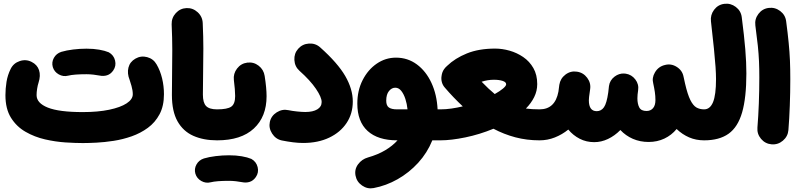

<svg xmlns="http://www.w3.org/2000/svg" viewBox="-20 -695 4300 1035"><path d="M9.3 -182.1Q9.3 -217.3 15.1 -253.9Q21 -290.5 37.6 -323.7Q52.7 -354.5 86.2 -365.7Q119.6 -377 150.4 -361.3Q180.7 -346.2 190.4 -316.9Q200.2 -287.6 187.5 -248.5Q183.1 -235.4 180.2 -216.8Q177.2 -198.2 177.2 -182.1Q177.2 -139.2 237.8 -115Q298.3 -90.8 426.8 -90.8Q508.3 -90.8 568.8 -103.5Q629.4 -116.2 662.6 -137.9Q695.8 -159.7 695.8 -187Q695.8 -207.5 688.7 -232.2Q681.6 -256.8 678.7 -264.6Q664.6 -299.3 672.4 -330.6Q680.2 -361.8 710 -378.9Q739.7 -396 773.4 -387Q807.1 -377.9 824.2 -347.7Q843.8 -314 853.8 -272.5Q863.8 -231 863.8 -187Q863.8 -123.5 840.1 -79.1Q816.4 -34.7 777.1 -5.9Q737.8 22.9 689.9 39.8Q642.1 56.6 592.8 64.2Q543.5 71.8 500 74Q456.5 76.2 426.8 76.2Q387.2 76.2 333.3 72.8Q279.3 69.3 222.9 56.4Q166.5 43.5 117.9 15.6Q69.3 -12.2 39.3 -60.1Q9.3 -107.9 9.3 -182.1ZM264.6 -333.5Q257.3 -359.4 270.5 -383.1Q283.7 -406.7 310.5 -415.5Q338.4 -423.8 374.5 -428.2Q410.6 -432.6 446.3 -432.6Q484.4 -432.6 514.9 -427.2Q545.4 -421.9 566.4 -413.1Q593.3 -397.9 600.3 -368.7Q607.4 -339.4 590.3 -314.9Q576.7 -295.4 557.4 -289.3Q538.1 -283.2 517.1 -287.6Q502.9 -290.5 483.2 -292.7Q463.4 -294.9 446.3 -294.9Q413.6 -294.9 388.2 -293Q362.8 -291 347.2 -287.1Q321.3 -280.3 296.9 -293.9Q272.5 -307.6 264.6 -333.5Z M906.7 -182.6Q906.7 -248.5 907.7 -306.4Q908.7 -364.3 908.7 -426Q908.7 -487.8 905.3 -564Q904.3 -598.6 927.7 -624.3Q951.2 -649.9 985.4 -651.4Q1019.5 -652.8 1045.4 -629.2Q1071.3 -605.5 1072.8 -570.8Q1076.2 -496.1 1076.2 -433.8Q1076.2 -371.6 1075 -312Q1073.7 -252.4 1073.7 -185.1Q1073.7 -141.1 1091.1 -123.3Q1108.4 -105.5 1149.9 -105.5H1150.4Q1185.1 -105.5 1209.2 -81.1Q1233.4 -56.6 1233.4 -22Q1233.4 12.2 1209.2 36.9Q1185.1 61.5 1150.4 61.5H1149.9Q1076.7 61.5 1022 37.1Q967.3 12.7 937 -41Q906.7 -94.7 906.7 -182.6Z M1066.9 -22Q1066.9 -56.6 1091.6 -81.1Q1116.2 -105.5 1150.4 -105.5Q1205.6 -105.5 1226.6 -120.1Q1247.6 -134.8 1247.6 -177.2Q1247.6 -193.8 1245.8 -215.3Q1244.1 -236.8 1240.7 -263.7Q1236.8 -297.9 1257.8 -325.4Q1278.8 -353 1313 -357.4Q1347.2 -361.8 1374.3 -340.8Q1401.4 -319.8 1406.7 -285.6Q1417 -220.2 1417 -176.3Q1417 -65.9 1348.4 -2.2Q1279.8 61.5 1150.4 61.5Q1116.2 61.5 1091.6 36.9Q1066.9 12.2 1066.9 -22ZM1033.2 241.2Q1025.9 215.3 1039.1 191.7Q1052.2 168 1079.1 159.2Q1106.9 150.9 1143.1 146.5Q1179.2 142.1 1214.8 142.1Q1252.9 142.1 1283.4 147.5Q1314 152.8 1335 161.6Q1361.8 176.8 1368.9 206.1Q1376 235.4 1358.9 259.8Q1345.2 279.3 1325.9 285.4Q1306.6 291.5 1285.6 287.1Q1271.5 284.2 1251.7 282Q1231.9 279.8 1214.8 279.8Q1182.1 279.8 1156.7 281.7Q1131.3 283.7 1115.7 287.6Q1089.8 294.4 1065.4 280.8Q1041 267.1 1033.2 241.2Z M1434.6 -37.6Q1441.9 -70.8 1471.9 -89.6Q1502 -108.4 1534.7 -101.1Q1556.2 -96.7 1582 -94Q1607.9 -91.3 1626 -91.3Q1667 -91.3 1690.4 -105.5Q1713.9 -119.6 1713.9 -145Q1713.9 -170.9 1683.1 -216.3Q1652.3 -261.7 1594.2 -313.5Q1568.8 -336.4 1566.9 -371.6Q1564.9 -406.7 1587.4 -432.1Q1610.4 -458 1645.5 -460.2Q1680.7 -462.4 1706.1 -439.5Q1800.3 -355.5 1841.1 -285.2Q1881.8 -214.8 1881.8 -147.9Q1881.8 -82 1848.1 -31.7Q1814.5 18.6 1754.4 47.1Q1694.3 75.7 1614.3 75.7Q1587.9 75.7 1559.1 72Q1530.3 68.4 1498.5 62Q1465.8 54.7 1446.8 24.9Q1427.7 -4.9 1434.6 -37.6Z M2121.6 61.5Q2017.1 61.5 1961.7 11Q1906.2 -39.6 1906.2 -136.7Q1906.2 -207 1934.8 -263.2Q1963.4 -319.3 2010.7 -351.8Q2058.1 -384.3 2114.7 -384.3Q2177.7 -384.3 2227.1 -347.9Q2276.4 -311.5 2305.7 -248.3Q2335 -185.1 2338.9 -105.5H2354.5Q2389.2 -105.5 2413.3 -81.1Q2437.5 -56.6 2437.5 -22Q2437.5 12.2 2413.3 36.9Q2389.2 61.5 2354.5 61.5H2310.5Q2283.2 128.9 2234.4 182.4Q2185.5 235.8 2123.5 271Q2061.5 306.2 1994.1 318.8Q1960.9 325.2 1931.9 305.2Q1902.8 285.2 1896.5 251.5Q1890.1 217.8 1910.4 190.4Q1930.7 163.1 1963.4 153.8Q2016.6 138.7 2056.4 115Q2096.2 91.3 2123 61.5ZM2120.1 -105.5H2176.8Q2173.8 -134.8 2165.3 -161.4Q2156.7 -188 2143.1 -205.1Q2129.4 -222.2 2110.8 -222.2Q2091.3 -222.2 2076.7 -204.1Q2062 -186 2062 -152.3Q2062 -125.5 2076.4 -115.5Q2090.8 -105.5 2120.1 -105.5Z M2271 -22Q2271 -56.6 2295.7 -81.1Q2320.3 -105.5 2354.5 -105.5Q2383.3 -105.5 2413.8 -109.9Q2444.3 -114.3 2474.6 -121.6Q2449.7 -145 2425.5 -170.2Q2401.4 -195.3 2377.9 -222.7Q2366.2 -235.8 2361.8 -252.7Q2357.4 -269.5 2360.4 -286.1Q2362.8 -306.2 2374 -322.3Q2381.3 -332.5 2390.6 -340.3Q2432.6 -380.9 2496.8 -407Q2561 -433.1 2649.4 -433.1Q2687 -433.1 2726.8 -421.9Q2766.6 -410.6 2800.5 -387.5Q2834.5 -364.3 2855.2 -328.1Q2876 -292 2876 -241.7Q2876 -204.6 2859.6 -171.6Q2843.3 -138.7 2814.9 -109.9Q2847.2 -105.5 2888.2 -105.5H2888.7Q2923.3 -105.5 2947.5 -81.1Q2971.7 -56.6 2971.7 -22Q2971.7 12.2 2947.5 36.9Q2923.3 61.5 2888.7 61.5H2888.2Q2819.8 61.5 2758.1 45.2Q2696.3 28.8 2640.1 -1Q2565.4 29.8 2488.3 45.7Q2411.1 61.5 2354.5 61.5Q2320.3 61.5 2295.7 36.9Q2271 12.2 2271 -22ZM2642.6 -265.1Q2608.9 -265.1 2576.2 -254.4Q2614.7 -214.4 2647 -188Q2674.8 -203.6 2691.7 -217.8Q2708.5 -231.9 2708.5 -240.7Q2708.5 -252.9 2689.2 -259Q2669.9 -265.1 2642.6 -265.1Z M2805.2 -22Q2805.2 -56.6 2829.8 -81.1Q2854.5 -105.5 2888.7 -105.5Q2972.2 -105.5 2990.2 -200.7Q2992.2 -215.3 2995.1 -237.8Q3000.5 -272 3028.3 -293Q3056.2 -314 3090.3 -308.6Q3124.5 -303.7 3145.5 -275.4Q3166.5 -247.1 3161.1 -213.4Q3156.7 -184.6 3155.5 -172.4Q3154.3 -160.2 3154.3 -154.3Q3154.3 -95.7 3196.8 -95.7Q3220.7 -95.7 3235.6 -116.7Q3250.5 -137.7 3258.8 -196.3Q3259.8 -211.4 3262.7 -231Q3267.1 -262.2 3292.5 -281.7Q3293 -282.2 3293.5 -282.2Q3293.5 -282.2 3293.9 -282.7Q3316.9 -299.8 3344.7 -298.8Q3344.7 -298.8 3344.7 -298.8Q3345.2 -298.8 3346.2 -298.3Q3349.6 -298.3 3353 -297.9Q3384.8 -293 3404.8 -266.8Q3424.8 -240.7 3419.9 -208.5Q3418.9 -197.3 3417 -185.5Q3416 -174.8 3416 -165Q3416 -135.3 3426 -116Q3436 -96.7 3465.3 -96.7Q3486.8 -96.7 3500 -111.6Q3513.2 -126.5 3513.2 -155.3Q3513.2 -177.2 3510 -199Q3506.8 -220.7 3501.5 -244.6Q3493.2 -275.4 3510.3 -304.2Q3528.8 -336.4 3564.5 -344.7Q3597.7 -353.5 3627.9 -334.5Q3658.2 -315.4 3664.6 -282.2L3665.5 -278.3Q3669.9 -258.3 3672.9 -244.6Q3686.5 -185.5 3701.4 -155.8Q3716.3 -126 3734.1 -115.7Q3752 -105.5 3775.4 -105.5H3775.9Q3810.5 -105.5 3834.7 -81.1Q3858.9 -56.6 3858.9 -22Q3858.9 12.2 3834.7 36.9Q3810.5 61.5 3775.9 61.5H3775.4Q3731.9 61.5 3695.1 45.7Q3658.2 29.8 3627.4 0.5Q3600.1 33.7 3561.5 52Q3522.9 70.3 3476.6 70.3Q3430.7 70.3 3391.8 53.5Q3353 36.6 3324.2 5.9Q3293.5 37.1 3257.3 54.2Q3221.2 71.3 3183.1 71.3Q3140.6 71.3 3105 53Q3069.3 34.7 3043.5 3.4Q3010.3 30.3 2970.9 45.9Q2931.6 61.5 2888.7 61.5Q2854.5 61.5 2829.8 36.9Q2805.2 12.2 2805.2 -22Z M3692.4 -22Q3692.4 -56.6 3717 -81.1Q3741.7 -105.5 3775.9 -105.5Q3807.6 -105.5 3823.7 -144.3Q3839.8 -183.1 3839.8 -268.6Q3839.8 -295.9 3837.2 -334.5Q3834.5 -373 3828.6 -432.4Q3822.8 -491.7 3812.5 -580.1Q3808.6 -614.3 3829.3 -642.1Q3850.1 -669.9 3884.3 -674.3Q3918.5 -678.7 3946.3 -657.7Q3974.1 -636.7 3978.5 -602.5Q3991.7 -500.5 3997.6 -429Q4003.4 -357.4 4003.4 -299.3Q4003.4 -168.5 3980.5 -89.1Q3957.5 -9.8 3907.5 25.9Q3857.4 61.5 3775.9 61.5Q3741.7 61.5 3717 36.9Q3692.4 12.2 3692.4 -22Z M4051.8 -558.1Q4047.4 -592.3 4068.4 -620.1Q4089.4 -647.9 4123.5 -652.3Q4157.7 -656.7 4185.5 -635.7Q4213.4 -614.7 4217.8 -580.6Q4226.6 -514.6 4231.4 -464.8Q4236.3 -415 4238.3 -369.1Q4240.2 -323.2 4240.2 -268.6Q4240.2 -196.3 4237.5 -125Q4234.9 -53.7 4230 6.3Q4227.1 40.5 4200.4 63.2Q4173.8 85.9 4139.2 83Q4105 80.1 4082.5 53.5Q4060.1 26.9 4063 -7.3Q4067.9 -67.9 4070.6 -137.9Q4073.2 -208 4073.2 -277.3Q4073.2 -325.2 4071.5 -364.3Q4069.8 -403.3 4065.2 -448.2Q4060.5 -493.2 4051.8 -558.1Z"/></svg>

Font: Mikhak-FD Black
Style: Regular
Weight: 900
Designer: Amin Abedi
Version: Version 3.2